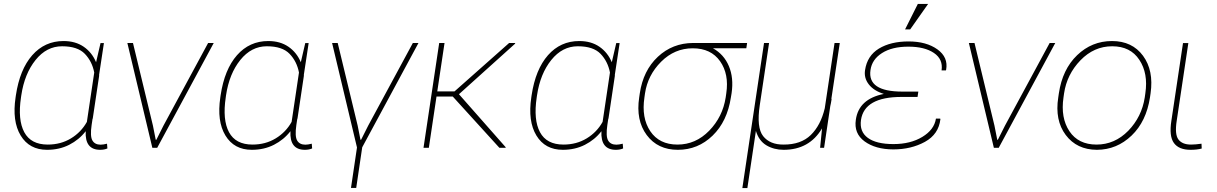

<svg xmlns="http://www.w3.org/2000/svg" viewBox="-20 -745 6137 968"><path d="M220.7 -16.1Q286.6 -16.1 337.9 -47.4Q389.2 -78.6 418 -130.4L455.1 -379.4Q444.3 -435.5 407.7 -473.6Q371.1 -511.7 293 -511.7Q214.8 -511.7 159.2 -442.4Q103.5 -373 87.4 -264.6L85.9 -254.4Q68.8 -141.1 102.3 -78.6Q135.7 -16.1 220.7 -16.1ZM487.3 -15.6Q500 -15.6 519.5 -20.5L521.5 3.4Q505.9 10.3 484.9 10.3Q407.2 10.3 412.1 -83.5Q378.9 -40.5 329.1 -15.1Q279.3 10.3 217.3 10.3Q127.9 10.3 84.2 -61.8Q40.5 -133.8 58.6 -254.4L60.1 -264.6Q79.6 -395 142.6 -466.6Q205.6 -538.1 300.3 -538.1Q360.4 -538.1 402.1 -509.3Q443.8 -480.5 464.4 -431.2L486.8 -527.8H503.9L479.5 -366.7L480 -363.8L447.8 -148.4L446.3 -144L441.9 -114.7Q433.6 -58.1 445.8 -36.9Q458 -15.6 487.3 -15.6Z M751 -111.8 765.1 -40.5 768.1 -40 804.2 -111.8 1029.3 -528.3H1057.6L772.9 -0.5L773.4 0H748L622.1 -528.3H650.4Z M1252.9 -16.1Q1318.8 -16.1 1370.1 -47.4Q1421.4 -78.6 1450.2 -130.4L1487.3 -379.4Q1476.6 -435.5 1439.9 -473.6Q1403.3 -511.7 1325.2 -511.7Q1247.1 -511.7 1191.4 -442.4Q1135.7 -373 1119.6 -264.6L1118.2 -254.4Q1101.1 -141.1 1134.5 -78.6Q1168 -16.1 1252.9 -16.1ZM1519.5 -15.6Q1532.2 -15.6 1551.8 -20.5L1553.7 3.4Q1538.1 10.3 1517.1 10.3Q1439.5 10.3 1444.3 -83.5Q1411.1 -40.5 1361.3 -15.1Q1311.5 10.3 1249.5 10.3Q1160.2 10.3 1116.5 -61.8Q1072.8 -133.8 1090.8 -254.4L1092.3 -264.6Q1111.8 -395 1174.8 -466.6Q1237.8 -538.1 1332.5 -538.1Q1392.6 -538.1 1434.3 -509.3Q1476.1 -480.5 1496.6 -431.2L1519 -527.8H1536.1L1511.7 -366.7L1512.2 -363.8L1480 -148.4L1478.5 -144L1474.1 -114.7Q1465.8 -58.1 1478 -36.9Q1490.2 -15.6 1519.5 -15.6Z M2061.5 -528.3H2089.8L1806.2 -2.4L1775.9 202.6H1749.5L1779.8 -1.5L1654.3 -528.3H1682.6L1783.2 -111.8L1797.4 -40.5L1800.3 -40L1836.4 -111.8Z M2262.7 -258.3H2180.7L2142.1 0H2115.2L2194.3 -528.3H2221.2L2184.6 -284.2H2271.5L2546.9 -528.3H2576.7L2577.6 -525.4L2293.9 -270L2529.8 -2.4L2528.8 0H2497.6Z M2820.8 -16.1Q2886.7 -16.1 2938 -47.4Q2989.3 -78.6 3018.1 -130.4L3055.2 -379.4Q3044.4 -435.5 3007.8 -473.6Q2971.2 -511.7 2893.1 -511.7Q2814.9 -511.7 2759.3 -442.4Q2703.6 -373 2687.5 -264.6L2686 -254.4Q2668.9 -141.1 2702.4 -78.6Q2735.8 -16.1 2820.8 -16.1ZM3087.4 -15.6Q3100.1 -15.6 3119.6 -20.5L3121.6 3.4Q3106 10.3 3085 10.3Q3007.3 10.3 3012.2 -83.5Q2979 -40.5 2929.2 -15.1Q2879.4 10.3 2817.4 10.3Q2728 10.3 2684.3 -61.8Q2640.6 -133.8 2658.7 -254.4L2660.2 -264.6Q2679.7 -395 2742.7 -466.6Q2805.7 -538.1 2900.4 -538.1Q2960.4 -538.1 3002.2 -509.3Q3043.9 -480.5 3064.5 -431.2L3086.9 -527.8H3104L3079.6 -366.7L3080.1 -363.8L3047.9 -148.4L3046.4 -144L3042 -114.7Q3033.7 -58.1 3045.9 -36.9Q3058.1 -15.6 3087.4 -15.6Z M3638.7 -253.9 3641.6 -274.4Q3656.2 -371.1 3610.4 -436.3Q3564.5 -501.5 3472.7 -501.5Q3380.9 -501.5 3313.2 -433.8Q3245.6 -366.2 3231.9 -274.4L3229 -253.9Q3213.4 -150.9 3258.5 -83.5Q3303.7 -16.1 3395.5 -16.1Q3487.3 -16.1 3555.4 -85.9Q3623.5 -155.8 3638.7 -253.9ZM3202.6 -253.9 3205.6 -274.4Q3222.7 -389.6 3296.6 -458.7Q3370.6 -527.8 3474.1 -528.3H3746.6L3742.7 -501.5H3574.7Q3629.9 -470.7 3654.8 -411.6Q3679.7 -352.5 3668.5 -275.4L3665 -254.4Q3646.5 -132.8 3572.8 -61.3Q3499 10.3 3397.5 10.3Q3295.9 10.3 3240.5 -64.2Q3185.1 -138.7 3202.6 -253.9Z M3930.2 -16.1Q4018.1 -15.6 4067.9 -64.5Q4117.7 -113.3 4138.2 -199.2L4187.5 -528.3H4213.9L4171.4 -246.6H4172.9Q4168.9 -220.7 4166 -210L4134.8 0H4114.7L4124.5 -97.7Q4060.5 10.3 3930.7 10.3Q3882.3 10.3 3844.2 -12.2Q3806.2 -34.7 3791 -85L3748 203.1H3722.7L3832 -528.3H3857.4L3810.5 -214.8Q3793.5 -101.6 3827.6 -58.6Q3861.8 -15.6 3930.2 -16.1Z M4525.4 -256.3Q4337.9 -256.3 4320.8 -140.1Q4312.5 -81.1 4355.5 -49.8Q4398.4 -18.6 4484.4 -18.6Q4570.3 -18.6 4629.9 -54.7Q4689.9 -90.8 4698.7 -147H4720.2L4721.2 -144Q4712.4 -67.9 4643.1 -29.8Q4573.7 8.3 4483.4 8.3Q4393.6 7.8 4338.9 -32.2Q4284.2 -72.3 4294.9 -141.6Q4309.6 -246.1 4436 -271.5Q4385.7 -287.1 4360.4 -319.3Q4335 -351.6 4341.3 -391.6Q4352.1 -463.9 4411.1 -500Q4470.7 -536.1 4560.5 -536.1Q4650.4 -536.1 4706.1 -496.1Q4761.7 -456.1 4750 -393.1L4749 -390.1H4727.1Q4735.4 -446.3 4688.5 -478Q4641.6 -509.8 4559.6 -509.8Q4477.5 -509.8 4426.8 -477.5Q4376 -445.3 4368.7 -391.6Q4352.5 -283.2 4529.3 -283.2H4609.9L4606.4 -259.3L4606 -256.3ZM4607.4 -725.1H4659.2L4568.8 -596.7H4543Z M4993.7 -111.8 5007.8 -40.5 5010.7 -40 5046.9 -111.8 5272 -528.3H5300.3L5015.6 -0.5L5016.1 0H4990.7L4864.7 -528.3H4893.1Z M5668.5 -85.9Q5736.3 -155.8 5751.5 -253.9L5754.4 -274.4Q5769.5 -375 5724.1 -443.4Q5679.2 -511.7 5587.4 -511.7Q5495.6 -511.7 5427.2 -440.9Q5358.9 -370.1 5344.7 -274.4L5341.8 -253.9Q5326.7 -150.9 5371.6 -83.5Q5416.5 -16.1 5508.3 -16.1Q5600.1 -16.1 5668.5 -85.9ZM5780.8 -274.4 5777.8 -253.9Q5759.3 -132.8 5685.1 -61.5Q5610.8 9.8 5510.3 10.3Q5408.7 9.8 5353 -64.5Q5297.4 -138.7 5315.4 -253.9L5318.4 -274.4Q5336.4 -395.5 5410.6 -466.8Q5484.9 -538.1 5586.4 -538.1Q5688 -538.1 5742.7 -463.9Q5797.4 -389.6 5780.8 -274.4Z M5984.9 -16.1Q6005.9 -16.1 6037.6 -20.5L6038.6 3.9Q6015.1 10.3 5982.4 10.3Q5923.3 10.3 5898.4 -24.2Q5873.5 -58.6 5885.7 -136.2L5944.3 -527.8H5971.2L5912.6 -136.2Q5901.9 -67.9 5921.1 -42Q5940.4 -16.1 5984.9 -16.1Z"/></svg>

Font: Roboto-ThinItalic
Style: Italic
Weight: 250
Italic angle: -12°
Designer: Google
Version: Version 1.100141; 2013; ttfautohint (v0.94.14-c901) -l 8 -r 